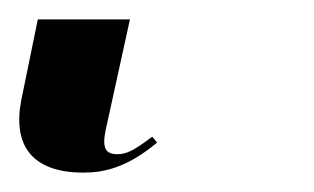

<svg xmlns="http://www.w3.org/2000/svg" viewBox="-39 52 324 198"><path d="M47 230C68 230 92 225 123 199L118 193C98 208 91 211 82 211C70 211 66 205 70 186L95 72H0L-17 155C-26 201 -7 230 47 230Z"/></svg>

Font: Noto Serif Display SemiCondensed
Style: Italic
Weight: 400
Width: 4
Italic angle: -12°
Designer: Monotype Design Team
Foundry: Monotype Imaging Inc.
Version: Version 2.009